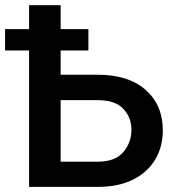

<svg xmlns="http://www.w3.org/2000/svg" viewBox="-61 -732 710 752"><path d="M285.2 -617.9V-534.4H176.5V-439.3H321.7Q442.5 -439.3 509.6 -379.8Q576.7 -320.3 576.7 -221.9Q576.7 -156.2 546.5 -106.4Q516.3 -56.5 459.3 -28.2Q402.3 0 321.7 0H52.9V-534.4H-41.2V-617.9H52.9V-711.6H176.5V-617.9ZM176.5 -98.7H321.7Q389.9 -98.7 421.9 -136.2Q453.8 -173.7 453.8 -223.4Q453.8 -272 421.9 -305.9Q389.9 -339.8 321.7 -339.8H176.5Z"/></svg>

Font: Interface Medium
Style: Regular
Weight: 500
Designer: Rasmus Andersson
Foundry: rsms
Version: Version 1.8